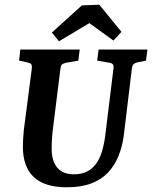

<svg xmlns="http://www.w3.org/2000/svg" viewBox="-20 -782 645 814"><path d="M263 12Q169 12 123 -31.5Q77 -75 77 -160Q77 -175 78 -193Q79 -211 81 -231L115 -493Q116 -505 112 -510Q108 -515 97 -517L61 -525L66 -572H318L312 -525L260 -516Q252 -514 245 -510.5Q238 -507 236 -489L206 -249Q203 -228 201 -203Q199 -178 199 -152Q199 -99 223 -71Q247 -43 293 -43Q325 -43 347.5 -54Q370 -65 386 -86Q402 -107 411.5 -137.5Q421 -168 426 -206L461 -491Q463 -503 459 -508.5Q455 -514 444 -516L392 -525L398 -572H605L599 -525L564 -518Q554 -516 547.5 -511Q541 -506 539 -491L505 -209Q499 -162 482.5 -121Q466 -80 437.5 -50Q409 -20 366 -4Q323 12 263 12ZM200 -644 327 -759 401 -762 495 -647 461 -610 359 -684 230 -607Z"/></svg>

Font: Yrsa SemiBold
Style: Italic
Weight: 600
Italic angle: -7.10001°
Version: Version 2.004